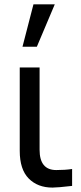

<svg xmlns="http://www.w3.org/2000/svg" viewBox="-20 -850 374 888"><path d="M71.3 -152.3V-538.1H163.1V-157.2Q163.1 -63.5 240.2 -63.5Q281.2 -63.5 313.5 -68.4V9.8Q246.1 17.6 222.7 17.6Q154.3 17.6 112.8 -24.4Q71.3 -66.4 71.3 -152.3ZM84 -633.8 134.8 -830.1H233.4L150.4 -633.8Z"/></svg>

Font: Gothic A1 Medium
Style: Regular
Weight: 500
Designer: HanYang I&C Co.,Ltd.
Foundry: HanYang I&C Co.,Ltd.
Version: Version 2.50